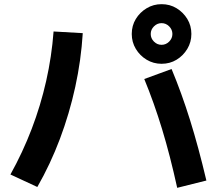

<svg xmlns="http://www.w3.org/2000/svg" viewBox="-20 -868 1040 921"><path d="M830 33Q796 -122 757.5 -248.5Q719 -375 672 -489L803 -537Q851 -422 891.5 -292.5Q932 -163 970 -2ZM30 -31Q89 -137 132 -249.5Q175 -362 201.5 -479.5Q228 -597 237 -717L377 -709Q369 -579 341 -451Q313 -323 267.5 -202Q222 -81 159 29ZM755 -562Q716 -562 683.5 -581.5Q651 -601 631.5 -633.5Q612 -666 612 -705Q612 -745 631.5 -777Q651 -809 683.5 -828.5Q716 -848 755 -848Q795 -848 827 -828.5Q859 -809 878.5 -777Q898 -745 898 -705Q898 -666 878.5 -633.5Q859 -601 827 -581.5Q795 -562 755 -562ZM755 -653Q776 -653 791.5 -668.5Q807 -684 807 -705Q807 -726 791.5 -741.5Q776 -757 755 -757Q734 -757 718.5 -741.5Q703 -726 703 -705Q703 -684 718.5 -668.5Q734 -653 755 -653Z"/></svg>

Font: M PLUS 1 Code
Style: Regular
Weight: 400
Designer: Coji Morishita
Foundry: UNDERFOREST DESIGN
Version: Version 1.005